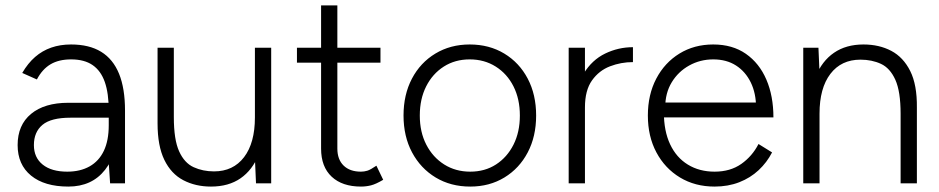

<svg xmlns="http://www.w3.org/2000/svg" viewBox="-20 -676 3461 708"><path d="M386 0 381 -75V-268Q381 -332 366.5 -373.5Q352 -415 321.5 -436Q291 -457 242 -457Q197 -457 166.5 -439Q136 -421 116 -383L62 -407Q83 -443 109.5 -466Q136 -489 169 -500.5Q202 -512 242 -512Q309 -512 353 -485Q397 -458 419 -404Q441 -350 441 -268V0ZM232 12Q144 12 94.5 -28.5Q45 -69 45 -141Q45 -215 94.5 -256Q144 -297 232 -297H382V-242H240Q168 -242 136.5 -215.5Q105 -189 105 -141Q105 -95 137.5 -69Q170 -43 228 -43Q276 -43 310.5 -62.5Q345 -82 363 -120Q381 -158 381 -214H416Q416 -112 367.5 -50Q319 12 232 12Z M924 0 920 -92V-500H980V0ZM561 -244V-500H621V-244ZM621 -244Q621 -161 640.5 -118Q660 -75 694 -59.5Q728 -44 769 -44Q840 -44 880 -96.5Q920 -149 920 -243H957Q957 -163 934 -106Q911 -49 867 -18.5Q823 12 758 12Q701 12 656 -11.5Q611 -35 586 -86.5Q561 -138 561 -221V-244Z M1311 12Q1242 12 1203 -24.5Q1164 -61 1164 -128V-656H1224V-128Q1224 -88 1247 -65.5Q1270 -43 1311 -43Q1323 -43 1334.5 -46.5Q1346 -50 1368 -65L1393 -13Q1366 3 1348 7.5Q1330 12 1311 12ZM1075 -445V-500H1383V-445Z M1714 12Q1642 12 1586.5 -21.5Q1531 -55 1499.5 -114Q1468 -173 1468 -250Q1468 -327 1499 -386Q1530 -445 1585.5 -478.5Q1641 -512 1712 -512Q1784 -512 1839.5 -478.5Q1895 -445 1926 -386Q1957 -327 1957 -250Q1957 -173 1926 -114Q1895 -55 1840 -21.5Q1785 12 1714 12ZM1714 -43Q1768 -43 1809 -69.5Q1850 -96 1873.5 -142.5Q1897 -189 1897 -250Q1897 -311 1873.5 -357.5Q1850 -404 1808 -430.5Q1766 -457 1712 -457Q1658 -457 1616.5 -430.5Q1575 -404 1551.5 -357.5Q1528 -311 1528 -250Q1528 -189 1552 -142.5Q1576 -96 1618 -69.5Q1660 -43 1714 -43Z M2102 -274Q2102 -355 2132.5 -405Q2163 -455 2211.5 -478.5Q2260 -502 2314 -502V-447Q2270 -447 2229.5 -431.5Q2189 -416 2163 -379.5Q2137 -343 2137 -280ZM2077 0V-500H2137V0Z M2615 12Q2543 12 2487.5 -21.5Q2432 -55 2400.5 -114Q2369 -173 2369 -250Q2369 -327 2400 -386Q2431 -445 2485.5 -478.5Q2540 -512 2610 -512Q2681 -512 2730.5 -477.5Q2780 -443 2806 -382.5Q2832 -322 2832 -243H2405L2428 -262Q2428 -193 2451 -144Q2474 -95 2516.5 -69Q2559 -43 2615 -43Q2673 -43 2713.5 -71.5Q2754 -100 2777 -145L2827 -114Q2808 -77 2777.5 -48.5Q2747 -20 2706 -4Q2665 12 2615 12ZM2433 -280 2408 -298H2793L2768 -279Q2768 -332 2748.5 -372Q2729 -412 2694 -434.5Q2659 -457 2610 -457Q2562 -457 2521.5 -434.5Q2481 -412 2457 -372.5Q2433 -333 2433 -280Z M2942 0V-500H2998L3002 -408V0ZM3301 0V-256H3361V0ZM3301 -256Q3301 -339 3281.5 -382Q3262 -425 3228.5 -440.5Q3195 -456 3153 -456Q3082 -456 3042 -403.5Q3002 -351 3002 -257H2965Q2965 -337 2988 -394Q3011 -451 3055.5 -481.5Q3100 -512 3164 -512Q3222 -512 3266.5 -488.5Q3311 -465 3336.5 -414Q3362 -363 3361 -279V-256Z"/></svg>

Font: Figtree Light Light
Style: Regular
Weight: 300
Version: Version 2.001;gftools[0.9.30]